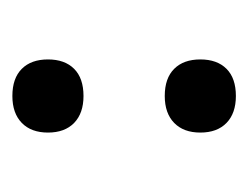

<svg xmlns="http://www.w3.org/2000/svg" viewBox="-66 -411 407 315"><g transform="rotate(-90 137.5 -253.5)"><path d="M137.5 -320Q109.2 -320 93.3 -335.4Q77.5 -350.8 77.5 -378.3Q77.5 -405.8 93.3 -421.2Q109.2 -436.7 137.5 -436.7Q166.7 -436.7 182.1 -421.2Q197.5 -405.8 197.5 -378.3Q197.5 -350.8 182.1 -335.4Q166.7 -320 137.5 -320ZM137.5 -70Q109.2 -70 93.3 -85.4Q77.5 -100.8 77.5 -128.3Q77.5 -155.8 93.3 -171.2Q109.2 -186.7 137.5 -186.7Q166.7 -186.7 182.1 -171.2Q197.5 -155.8 197.5 -128.3Q197.5 -100.8 182.1 -85.4Q166.7 -70 137.5 -70Z"/></g></svg>

Font: Familjen Grotesk Variable
Style: Regular
Weight: 400
Designer: Anders Wikstroem, Jonas Baeckman, Matilda Gysing, Kristian Moeller
Foundry: Familjen STHLM AB
Version: Version 2.000